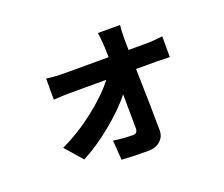

<svg xmlns="http://www.w3.org/2000/svg" viewBox="-116 -797 1231 1053"><g transform="rotate(-20 500.0 -271.0)"><path d="M669.9 -477.5H788.1Q810.5 -477.5 869.1 -484.4V-363.3Q822.3 -365.2 793 -365.2H672.9Q678.7 -138.7 679.7 -7.8Q680.7 31.2 653.3 55.7Q626 80.1 583 80.1Q502.9 80.1 427.7 75.2L419.9 -39.1Q481.4 -30.3 535.2 -30.3Q560.5 -30.3 560.5 -60.5Q560.5 -106.4 558.6 -258.8Q504.9 -190.4 414.1 -115.7Q323.2 -41 236.3 3.9L149.4 -95.7Q252 -143.6 348.1 -218.8Q444.3 -293.9 499 -365.2H285.2Q250 -365.2 191.4 -361.3V-484.4Q248 -477.5 282.2 -477.5H553.7Q553.7 -502 551.8 -539.1Q549.8 -578.1 543.9 -622.1H672.9Q668.9 -589.8 668.9 -539.1Z"/></g></svg>

Font: Nasu
Style: Bold
Weight: 700
Designer: Ryoko NISHIZUKA (kana &amp; ideographs); Paul D. Hunt (Latin, Greek &amp; Cyrillic); Wenlong ZHANG (bopomofo); Sandoll C
Version: Version 2014.1215